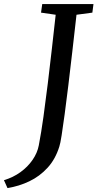

<svg xmlns="http://www.w3.org/2000/svg" viewBox="-110 -763 483 950"><path d="M-73 167.5 -90.5 128.5Q-45 115 -8.8 88.8Q27.5 62.5 51.2 28Q75 -6.5 82 -44Q94 -106.5 105 -185.2Q116 -264 126.5 -350Q137 -436 146.8 -523Q156.5 -610 165.5 -690L93 -700.5L99 -743H352.5L347 -700.5L268.5 -690Q258 -597 247.8 -507.8Q237.5 -418.5 228 -339.8Q218.5 -261 210 -198.2Q201.5 -135.5 195 -93.8Q188.5 -52 183.5 -37.5Q164 25 125.2 67.2Q86.5 109.5 35.2 134Q-16 158.5 -73 167.5Z"/></svg>

Font: Merriweather 24pt
Style: Italic
Weight: 400
Italic angle: -7.8°
Designer: Eben Sorkin
Foundry: Eben Sorkin
Version: Version 2.101